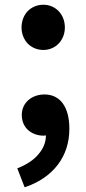

<svg xmlns="http://www.w3.org/2000/svg" viewBox="-20 -577 365 811"><path d="M97 -393C114 -376 137 -366 163 -366C215 -366 254 -407 254 -461C254 -516 215 -557 163 -557C137 -557 114 -547 97 -530C81 -513 71 -489 71 -461C71 -434 81 -410 97 -393ZM142 75C122 99 92 119 53 134L84 214C145 194 192 161 224 119C256 77 273 26 273 -33C273 -124 235 -178 168 -178C115 -178 72 -144 72 -91C72 -35 116 -4 164 -4L174 -5C174 24 163 51 142 75Z"/></svg>

Font: GenSekiGothic2 TW B
Style: Regular
Weight: 700
Version: Version 2.100;PS 2.1;hotconv 16.6.51;makeotf.lib2.5.65220 DE